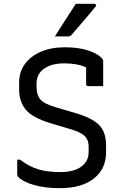

<svg xmlns="http://www.w3.org/2000/svg" viewBox="-20 -965 640 1003"><path d="M319 -718Q387 -718 437 -702.5Q487 -687 511 -662Q519 -654 519 -645V-515H441Q430 -515 430 -526V-613Q385 -634 315 -634Q250 -634 210.5 -606.5Q171 -579 171 -528V-508Q171 -469 191 -445.5Q211 -422 273 -404L369 -376Q431 -358 467 -336Q503 -314 518.5 -283Q534 -252 534 -206V-168Q534 -83 470.5 -32.5Q407 18 291 18Q218 18 160 2Q102 -14 76 -40Q70 -46 70 -57V-131H85Q130 -96 178.5 -81Q227 -66 295 -66Q366 -66 404.5 -94.5Q443 -123 443 -170V-197Q443 -222 434.5 -238.5Q426 -255 404 -268Q382 -281 339 -293L242 -322Q148 -351 114 -393Q80 -435 80 -497V-535Q80 -589 110 -630.5Q140 -672 194 -695Q248 -718 319 -718ZM376 -945H473Q479 -945 481.5 -940Q484 -935 479 -930Q455 -901 438.5 -881.5Q422 -862 403.5 -840.5Q385 -819 354 -783Q348 -775 337 -775H267Q296 -821 321 -860Q346 -899 376 -945Z"/></svg>

Font: Recursive Mn Lnr St
Style: Regular
Weight: 400
Monospace: yes
Version: Version 1.079;hotconv 1.0.112;makeotfexe 2.5.65598; ttfautoh